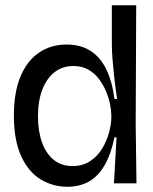

<svg xmlns="http://www.w3.org/2000/svg" viewBox="-20 -700 586 733"><path d="M237 13Q182 13 135.5 -15Q89 -43 61 -103.5Q33 -164 33 -259Q33 -348 58.5 -408.5Q84 -469 129.5 -499.5Q175 -530 234 -530Q287 -530 324.5 -506.5Q362 -483 385 -437Q408 -391 417 -322H427Q420 -369 416 -406.5Q412 -444 409.5 -474.5Q407 -505 407 -530V-680H500L498 -227L501 0H415L425 -176H417Q404 -112 379.5 -69.5Q355 -27 319.5 -7Q284 13 237 13ZM257 -66Q296 -66 324.5 -85Q353 -104 370.5 -133.5Q388 -163 396.5 -195Q405 -227 405 -252V-260Q405 -277 400.5 -300.5Q396 -324 385.5 -349.5Q375 -375 358.5 -397.5Q342 -420 317.5 -434Q293 -448 260 -448Q219 -448 189 -425Q159 -402 142 -359Q125 -316 125 -256Q125 -199 140.5 -156Q156 -113 185.5 -89.5Q215 -66 257 -66Z"/></svg>

Font: Bricolage Grotesque 96pt
Style: Regular
Weight: 400
Version: Version 1.001;gftools[0.9.33.dev8+g029e19f]